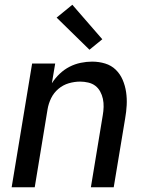

<svg xmlns="http://www.w3.org/2000/svg" viewBox="-20 -787 640 807"><path d="M29 0 115 -520H212L198 -437Q212 -459 231 -477Q250 -495 272.5 -506.5Q295 -518 319.5 -523Q344 -528 367 -528Q396 -528 422 -520Q448 -512 466.5 -494Q485 -476 495.5 -451.5Q506 -427 510 -400Q514 -373 512.5 -345Q511 -317 506 -289L458 0H362L412 -303Q415 -320 415.5 -337.5Q416 -355 412.5 -371.5Q409 -388 401 -402.5Q393 -417 380.5 -426.5Q368 -436 351 -440Q334 -444 317 -444Q293 -444 269 -437Q245 -430 225.5 -413.5Q206 -397 195 -374.5Q184 -352 180 -328L126 0ZM356 -578 218 -713 284 -767 410 -622Z"/></svg>

Font: Iosevka SS04 Md Ex Obl
Style: Regular
Weight: 500
Width: 7
Italic angle: -9°
Monospace: yes
Designer: Belleve Invis
Foundry: Belleve Invis
Version: Version 19.0.0; ttfautohint (v1.8.4)